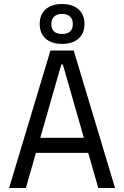

<svg xmlns="http://www.w3.org/2000/svg" viewBox="-20 -948 626 968"><path d="M25.9 0 234.4 -693.4H351.6L560.1 0H475.6L424.8 -177.2H161.1L110.4 0ZM183.1 -253.4H402.8L296.9 -623H289.1ZM293 -726.6Q240.2 -726.6 210.2 -753.2Q180.2 -779.8 180.2 -827.1Q180.2 -874.5 210.2 -901.1Q240.2 -927.7 293 -927.7Q345.7 -927.7 375.7 -901.1Q405.8 -874.5 405.8 -827.1Q405.8 -779.8 375.7 -753.2Q345.7 -726.6 293 -726.6ZM293 -776.9Q347.2 -776.9 347.2 -827.1Q347.2 -851.1 333 -864.5Q318.8 -877.9 293 -877.9Q267.6 -877.9 253.2 -864.5Q238.8 -851.1 238.8 -827.1Q238.8 -776.9 293 -776.9Z"/></svg>

Font: Cascadia Code PL SemiLight
Style: Regular
Weight: 350
Monospace: yes
Designer: Aaron Bell
Foundry: Saja Typeworks
Version: Version 2404.023; ttfautohint (v1.8.4)